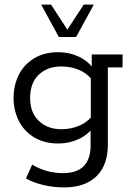

<svg xmlns="http://www.w3.org/2000/svg" viewBox="-20 -634 578 835"><path d="M257 181Q214 181 170 171Q126 161 93 142L120 82Q152 101 185.5 110Q219 119 253 119Q315 119 344.5 88Q374 57 374 0V-73L388 -84Q364 -49 323 -29.5Q282 -10 234 -10Q171 -10 127 -37.5Q83 -65 61 -110Q39 -155 39 -208Q39 -262 61 -307Q83 -352 127 -379.5Q171 -407 234 -407Q282 -407 323 -387.5Q364 -368 388 -333L379 -331V-397H513V-341H449V-6Q449 55 426.5 96.5Q404 138 361.5 159.5Q319 181 257 181ZM247 -72Q287 -72 321.5 -86Q356 -100 380 -128L375 -99V-315L380 -288Q356 -317 321.5 -331Q287 -345 247 -345Q187 -345 149 -309.5Q111 -274 111 -208Q111 -144 149 -108Q187 -72 247 -72ZM236 -473 159 -614H202L273 -505L344 -614H388L311 -473Z"/></svg>

Font: Rokkitt
Style: Regular
Weight: 400
Designer: Vernon Adams
Foundry: Vernon Adams
Version: Version 3.103